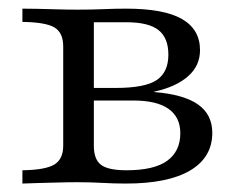

<svg xmlns="http://www.w3.org/2000/svg" viewBox="-20 -435 562 455"><path d="M33.1 0V-31.5Q87.9 -32.3 108.9 -45.2Q129.8 -58.1 129.8 -89.5V-325Q129.8 -357.3 109.3 -369.8Q88.7 -382.3 33.1 -383.1V-414.5Q45.2 -414.5 66.9 -414.1Q88.7 -413.7 114.1 -412.9Q139.5 -412.1 163.7 -412.1Q196 -412.1 224.6 -413.3Q253.2 -414.5 279 -414.5Q368.5 -414.5 411.3 -389.9Q454 -365.3 454 -316.1Q454 -279 425.4 -254Q396.8 -229 345.2 -217.7V-216.9Q415.3 -211.3 449.2 -187.5Q483.1 -163.7 483.1 -120.2Q483.1 -62.1 430.6 -31Q378.2 0 278.2 0Q250.8 0 222.6 -1.6Q194.4 -3.2 162.9 -3.2Q139.5 -3.2 114.5 -2.4Q89.5 -1.6 67.7 -1.2Q46 -0.8 33.1 0ZM279.8 -31.5Q345.2 -31.5 376.2 -54Q407.3 -76.6 407.3 -119.4Q407.3 -157.3 379.4 -177Q351.6 -196.8 296 -196.8H175V-226.6H254Q323.4 -226.6 351.2 -245.2Q379 -263.7 379 -305.6Q379 -345.2 355.6 -363.7Q332.3 -382.3 279 -382.3H196.8L202.4 -387.1V-89.5Q202.4 -57.3 219.4 -44.4Q236.3 -31.5 279.8 -31.5Z"/></svg>

Font: Playfair 12pt Light
Style: Regular
Weight: 300
Designer: Claus Eggers Sørensen
Foundry: Claus Eggers Sørensen
Version: Version 2.000;gftools[0.9.28]